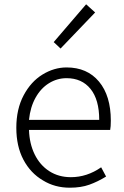

<svg xmlns="http://www.w3.org/2000/svg" viewBox="-20 -861 578 894"><path d="M180 -21Q122 -55 89 -117.5Q56 -180 56 -266Q56 -353 90 -417Q124 -481 178 -514Q232 -547 290 -547Q386 -547 441 -481Q496 -415 496 -299Q496 -271 493 -256H115Q117 -192 141.5 -142Q166 -92 209.5 -64Q253 -36 310 -36Q385 -36 451 -82L474 -39Q435 -15 396 -1Q357 13 305 13Q235 13 180 -21ZM290 -497Q246 -497 208 -473.5Q170 -450 145.5 -406Q121 -362 115 -303H442Q442 -397 401.5 -447Q361 -497 290 -497ZM230 -665 381 -841 423 -803 262 -635Z"/></svg>

Font: Merged Yaku Han JP Light
Style: Regular
Weight: 300
Designer: Ryoko NISHIZUKA 西塚涼子 (kana, bopomofo & ideographs); Paul D. Hunt (Latin, Greek & Cyrillic); Sandoll Communications 산돌커뮤니
Foundry: Adobe
Version: Version 2.004